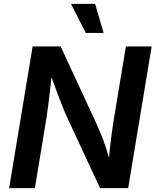

<svg xmlns="http://www.w3.org/2000/svg" viewBox="-20 -966 799 986"><path d="M26.9 0 147.5 -727.5H291.5L477.5 -326.2Q487.3 -304.2 499.8 -273.7Q512.2 -243.2 525.1 -204.3Q538.1 -165.5 549.3 -118.7L536.1 -115.2Q539.1 -155.3 543.7 -197.8Q548.3 -240.2 553.5 -278.8Q558.6 -317.4 563 -344.2L626.5 -727.5H758.8L638.2 0H493.7L325.7 -361.3Q311.5 -392.6 298.1 -426Q284.7 -459.5 269 -502.4Q253.4 -545.4 231.9 -605L249 -607.4Q242.7 -551.3 237.1 -503.9Q231.4 -456.5 227.1 -420.7Q222.7 -384.8 218.8 -361.8L159.2 0ZM420.4 -796.9 344.7 -946.3H468.3L512.2 -796.9Z"/></svg>

Font: Inter 16pt SemiBold
Style: Italic
Weight: 600
Italic angle: -9.3988°
Version: Version 4.001;git-66647c0bb